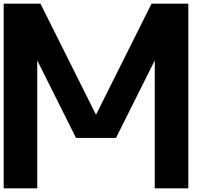

<svg xmlns="http://www.w3.org/2000/svg" viewBox="-20 -820 1140 1040"><path d="M500 -198.3 199.2 -800H0V200H181.8V-492.5L391.7 -72.8H608.3L818.2 -492.5V200H1000V-800H800.8Z"/></svg>

Font: Kubos
Style: Light
Weight: 300
Version: Version 001.000